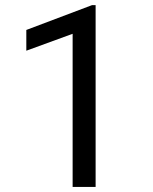

<svg xmlns="http://www.w3.org/2000/svg" viewBox="-20 -735 602 755"><path d="M356 -714.8V0H265.6V-602.1L83.5 -535.6V-617.2L341.8 -714.8Z"/></svg>

Font: RobotoDEMO
Style: Regular
Weight: 400
Designer: Christian Robertson
Foundry: Google
Version: Version 2.136